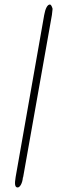

<svg xmlns="http://www.w3.org/2000/svg" viewBox="-20 -740 252 847"><path d="M49 41C44 71 45 87 58 87C68 87 79 68 81 43L82 42L209 -674C210 -682 211 -690 212 -701C209 -712 205 -720 200 -720C189 -720 180 -702 175 -674Z"/></svg>

Font: Scribbler
Style: HLIta
Weight: 100
Designer: Mew Too
Foundry: Cannot Into Space Fonts
Version: Version 1.001